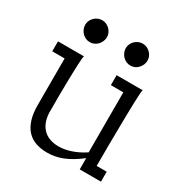

<svg xmlns="http://www.w3.org/2000/svg" viewBox="-168 -836 921 971"><g transform="rotate(30 292.5 -351.0)"><path d="M504.4 -506.3Q502.4 -503.4 501 -482.9Q499.5 -462.4 498.5 -430.4Q497.6 -398.4 496.8 -358.6Q496.1 -318.8 495.6 -277.3Q494.1 -180.2 494.1 -58.6H552.7V-0.5H428.7V-65.9Q402.3 -45.9 378.7 -31.7Q355 -17.6 332.3 -8.5Q309.6 0.5 287.6 4.6Q265.6 8.8 243.2 8.8Q206.1 8.8 176.3 -1.5Q146.5 -11.7 125.5 -34.2Q104.5 -56.6 93.3 -91.8Q82 -127 82 -176.3V-448.2H9.8V-506.3H161.6Q159.7 -503.4 158.2 -488.5Q156.7 -473.6 155.8 -450.7Q154.8 -427.7 154.1 -399.4Q153.3 -371.1 152.8 -341.8Q151.4 -272.9 151.9 -187.5Q150.9 -154.3 158.9 -128.2Q167 -102.1 183.1 -84Q199.2 -65.9 223.1 -56.6Q247.1 -47.4 277.3 -47.4Q311 -47.4 349.1 -60.1Q387.2 -72.8 424.8 -97.7V-448.2H352.1V-506.3ZM387.7 -583Q374.5 -583 363 -588.1Q351.6 -593.3 342.8 -602.3Q334 -611.3 328.9 -623.3Q323.7 -635.3 323.7 -648.4Q323.7 -661.1 328.9 -672.4Q334 -683.6 342.5 -692.1Q351.1 -700.7 362.8 -705.8Q374.5 -710.9 387.7 -710.9Q400.4 -710.9 411.9 -705.8Q423.3 -700.7 431.9 -692.1Q440.4 -683.6 445.6 -672.4Q450.7 -661.1 450.7 -648.4Q450.7 -635.3 445.6 -623.3Q440.4 -611.3 431.9 -602.3Q423.3 -593.3 411.9 -588.1Q400.4 -583 387.7 -583ZM150.9 -583Q137.7 -583 126.2 -588.1Q114.7 -593.3 106 -602.3Q97.2 -611.3 92 -623.3Q86.9 -635.3 86.9 -648.4Q86.9 -661.1 92 -672.4Q97.2 -683.6 105.7 -692.1Q114.3 -700.7 126 -705.8Q137.7 -710.9 150.9 -710.9Q163.6 -710.9 175 -705.8Q186.5 -700.7 195.1 -692.1Q203.6 -683.6 208.7 -672.4Q213.9 -661.1 213.9 -648.4Q213.9 -635.3 208.7 -623.3Q203.6 -611.3 195.1 -602.3Q186.5 -593.3 175 -588.1Q163.6 -583 150.9 -583Z"/></g></svg>

Font: Twentytwelve Slab Light
Style: TwentytwelveSlab
Weight: 300
Designer: Domenico Catapano
Version: Version 1.00 2012